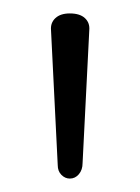

<svg xmlns="http://www.w3.org/2000/svg" viewBox="-20 -917 209 286"><path d="M84 -651Q77 -651 71.5 -656.5Q66 -662 66 -671L56 -872Q55 -883 62.5 -890Q70 -897 84 -897Q99 -897 106.5 -890Q114 -883 113 -872L103 -674Q103 -664 97.5 -657.5Q92 -651 84 -651Z"/></svg>

Font: Playwrite HR Lijeva Thin
Style: Regular
Weight: 250
Designer: Veronika Burian, José Scaglione
Foundry: TypeTogether
Version: Version 1.002